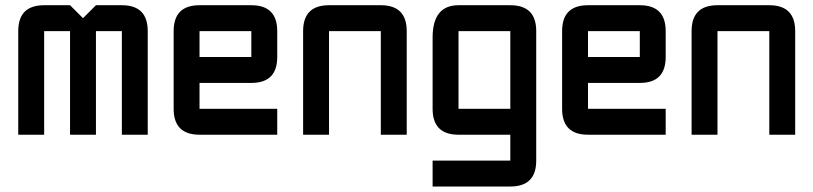

<svg xmlns="http://www.w3.org/2000/svg" viewBox="-20 -508 3067 724"><path d="M244.1 -390.6H146.5V0H48.8V-390.6Q48.8 -488.3 146.5 -488.3H244.1L293 -439.5L341.8 -488.3H439.5Q537.1 -488.3 537.1 -390.6V0H439.5V-390.6H341.8V0H244.1Z M732.4 -488.3H927.7Q1025.4 -488.3 1025.4 -390.6V-293Q1025.4 -195.3 927.7 -195.3H732.4V-97.7H1025.4V0H732.4Q634.8 0 634.8 -97.7V-390.6Q634.8 -488.3 732.4 -488.3ZM927.7 -390.6H732.4V-293H927.7Z M1416 -390.6H1220.7V0H1123V-390.6Q1123 -488.3 1220.7 -488.3H1416Q1513.7 -488.3 1513.7 -390.6V0H1416Z M1904.3 195.3H1611.3V97.7H1904.3V0H1709Q1611.3 0 1611.3 -97.7V-366.2Q1611.3 -488.3 1709 -488.3H1904.3Q2002 -488.3 2002 -390.6V97.7Q2002 195.3 1904.3 195.3ZM1709 -97.7H1904.3V-390.6H1709Z M2197.3 -488.3H2392.6Q2490.2 -488.3 2490.2 -390.6V-293Q2490.2 -195.3 2392.6 -195.3H2197.3V-97.7H2490.2V0H2197.3Q2099.6 0 2099.6 -97.7V-390.6Q2099.6 -488.3 2197.3 -488.3ZM2392.6 -390.6H2197.3V-293H2392.6Z M2880.9 -390.6H2685.5V0H2587.9V-390.6Q2587.9 -488.3 2685.5 -488.3H2880.9Q2978.5 -488.3 2978.5 -390.6V0H2880.9Z"/></svg>

Font: BabelStone Runic Short Twig
Style: Regular
Weight: 400
Designer: Andrew West
Foundry: BabelStone
Version: Version 3.003;March 14, 2022